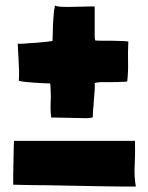

<svg xmlns="http://www.w3.org/2000/svg" viewBox="-20 -686 541 702"><path d="M194.3 -255.9Q217.8 -254.9 245.1 -254.9Q273.4 -253.9 295.9 -253.9Q319.3 -254.9 319.3 -257.8Q319.3 -258.8 319.3 -259.8Q319.3 -266.6 320.3 -284.2Q322.3 -300.8 323.2 -320.3Q325.2 -338.9 326.2 -356.4Q327.1 -373 326.2 -381.8Q331.1 -384.8 348.6 -385.7Q367.2 -385.7 386.7 -385.7Q408.2 -385.7 424.8 -386.7Q442.4 -386.7 445.3 -388.7Q449.2 -425.8 448.2 -459Q447.3 -492.2 449.2 -534.2Q438.5 -536.1 421.9 -536.1Q406.2 -537.1 388.7 -537.1Q372.1 -537.1 356.4 -537.1Q339.8 -537.1 328.1 -538.1Q326.2 -543 326.2 -558.6Q326.2 -574.2 326.2 -592.8Q326.2 -613.3 326.2 -631.8Q326.2 -651.4 326.2 -662.1Q318.4 -663.1 296.9 -662.1Q275.4 -662.1 251 -661.1Q227.5 -660.2 207 -661.1Q186.5 -662.1 180.7 -666Q179.7 -661.1 179.7 -657.2Q178.7 -654.3 177.7 -648.4Q176.8 -637.7 175.8 -626Q174.8 -613.3 173.8 -598.6Q172.9 -578.1 172.9 -562.5Q171.9 -546.9 171.9 -536.1Q168.9 -535.2 150.4 -533.2Q130.9 -531.2 108.4 -529.3Q85.9 -528.3 67.4 -526.4Q47.9 -525.4 44.9 -526.4Q44.9 -523.4 45.9 -505.9Q46.9 -489.3 47.9 -466.8Q48.8 -446.3 49.8 -424.8Q49.8 -404.3 48.8 -392.6Q48.8 -391.6 49.8 -390.6Q53.7 -388.7 70.3 -386.7Q85.9 -384.8 103.5 -383.8Q123 -382.8 138.7 -381.8Q155.3 -380.9 161.1 -380.9Q162.1 -380.9 163.1 -380.9Q164.1 -379.9 164.1 -374Q165 -369.1 165 -361.3Q166 -342.8 166 -331.1Q166 -319.3 165 -307.6Q165 -296.9 165 -285.2Q165 -274.4 167 -258.8Q167 -256.8 168 -256.8Q168 -256.8 168 -255.9Q169.9 -256.8 194.3 -255.9ZM67.4 -9.8Q100.6 -8.8 149.4 -8.8Q197.3 -7.8 252 -6.8Q306.6 -5.9 355.5 -4.9Q403.3 -3.9 436.5 -3.9Q470.7 -3.9 475.6 -3.9Q476.6 -3.9 476.6 -3.9Q469.7 -44.9 472.7 -86.9Q474.6 -128.9 473.6 -170.9Q461.9 -170.9 424.8 -170.9Q387.7 -170.9 338.9 -170.9Q291 -170.9 237.3 -170.9Q182.6 -170.9 136.7 -170.9Q91.8 -170.9 61.5 -170.9Q32.2 -170.9 31.2 -170.9Q31.2 -168 30.3 -147.5Q30.3 -126 29.3 -98.6Q29.3 -73.2 28.3 -47.9Q28.3 -23.4 28.3 -10.7Q33.2 -10.7 67.4 -9.8Z"/></svg>

Font: Londrina Solid
Style: NNS
Weight: 400
Designer: Marcelo Magalhaes
Version: Version 1.002